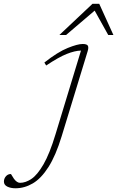

<svg xmlns="http://www.w3.org/2000/svg" viewBox="-198 -752 612 1004"><path d="M124.5 -39.5Q93.5 62 55.2 121.8Q17 181.5 -26.5 207Q-70 232.5 -117 232.5Q-142 232.5 -159.8 223.8Q-177.5 215 -177.5 197.5Q-177.5 182 -167.2 170Q-157 158 -141.5 158Q-140 158 -136 165.5Q-132 173 -125 183Q-109.5 204 -93 204Q-64 204 -33.2 183.2Q-2.5 162.5 29.5 107.2Q61.5 52 92.5 -50.5L225.5 -487.5Q194 -487 151.2 -470Q108.5 -453 43.5 -409.5L34 -425Q104.5 -480.5 156.2 -501.2Q208 -522 234 -522Q256.5 -522 261.5 -512.8Q266.5 -503.5 260 -483ZM112.5 -569 285.5 -732H321L395 -569H368L297 -696.5L147.5 -569Z"/></svg>

Font: Newsreader Caption ExtraLight
Style: Italic
Weight: 275
Italic angle: -17°
Designer: Hugues Gentile
Foundry: Production Type
Version: Version 1.001